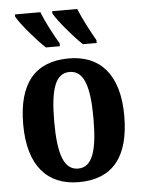

<svg xmlns="http://www.w3.org/2000/svg" viewBox="-54 -810 646 863"><g transform="rotate(-5 268.5 -378.0)"><path d="M339 -606H401V-619C377 -661 345 -721 327 -766H214V-756C233 -721 300 -642 339 -606ZM172 -606H235V-619C210 -661 178 -721 161 -766H46V-756C65 -721 133 -642 172 -606ZM267 10C418 10 496 -82 496 -270C496 -457 410 -548 270 -548C119 -548 40 -457 40 -270C40 -82 126 10 267 10ZM269 -51C204 -51 180 -126 180 -270C180 -414 203 -487 268 -487C333 -487 357 -414 357 -270C357 -126 334 -51 269 -51Z"/></g></svg>

Font: Noto Serif Condensed
Style: Bold
Weight: 700
Width: 3
Designer: Monotype Design Team
Foundry: Monotype Imaging Inc.
Version: Version 2.015